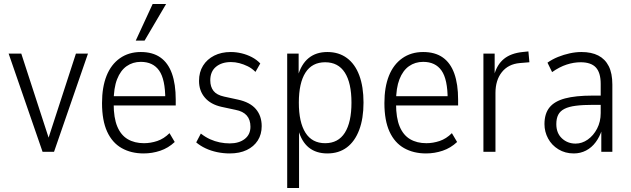

<svg xmlns="http://www.w3.org/2000/svg" viewBox="-20 -756 3143 956"><path d="M192 0 23 -489H86L232 -40H212L358 -489H418L249 0Z M695 8Q633 8 586 -18.5Q539 -45 513.5 -100.5Q488 -156 488 -243Q488 -322 510.5 -378.5Q533 -435 577 -466Q621 -497 681 -497Q740 -497 778.5 -470Q817 -443 836 -390Q855 -337 855 -260V-231H531V-277H818L803 -261Q803 -361 772.5 -404.5Q742 -448 681 -448Q641 -448 610.5 -426.5Q580 -405 563 -361.5Q546 -318 546 -250V-239Q546 -169 564 -126Q582 -83 616 -63Q650 -43 697 -43Q730 -43 763 -54Q796 -65 824 -93L850 -49Q818 -19 778 -5.5Q738 8 695 8ZM656 -554 740 -736H807L700 -554Z M1124 8Q1092 8 1061 1.5Q1030 -5 1003.5 -17.5Q977 -30 957 -47L980 -91Q1003 -73 1026.5 -62.5Q1050 -52 1074.5 -47Q1099 -42 1124 -42Q1170 -42 1198.5 -64Q1227 -86 1227 -125Q1227 -160 1208.5 -181Q1190 -202 1153 -209L1083 -224Q1029 -236 1000 -270Q971 -304 971 -353Q971 -397 991 -429Q1011 -461 1046.5 -479Q1082 -497 1129 -497Q1156 -497 1183 -490.5Q1210 -484 1234 -471.5Q1258 -459 1276 -440L1252 -398Q1234 -416 1213.5 -426Q1193 -436 1172 -441.5Q1151 -447 1130 -447Q1084 -447 1055.5 -423.5Q1027 -400 1027 -356Q1027 -324 1043 -303.5Q1059 -283 1096 -275L1165 -260Q1225 -247 1254 -213Q1283 -179 1283 -128Q1283 -87 1263.5 -56.5Q1244 -26 1208.5 -9Q1173 8 1124 8Z M1410 180V-489H1467V-377H1463Q1480 -437 1517 -467Q1554 -497 1610 -497Q1667 -497 1707.5 -467Q1748 -437 1769 -380.5Q1790 -324 1790 -245Q1790 -166 1768.5 -109Q1747 -52 1707 -22Q1667 8 1610 8Q1554 8 1517.5 -21.5Q1481 -51 1465 -111H1469V180ZM1599 -43Q1664 -43 1697 -95Q1730 -147 1730 -245Q1730 -343 1697 -394.5Q1664 -446 1599 -446Q1534 -446 1501 -394.5Q1468 -343 1468 -245Q1468 -147 1501 -95Q1534 -43 1599 -43Z M2101 8Q2039 8 1992 -18.5Q1945 -45 1919.5 -100.5Q1894 -156 1894 -243Q1894 -322 1916.5 -378.5Q1939 -435 1983 -466Q2027 -497 2087 -497Q2146 -497 2184.5 -470Q2223 -443 2242 -390Q2261 -337 2261 -260V-231H1937V-277H2224L2209 -261Q2209 -361 2178.5 -404.5Q2148 -448 2087 -448Q2047 -448 2016.5 -426.5Q1986 -405 1969 -361.5Q1952 -318 1952 -250V-239Q1952 -169 1970 -126Q1988 -83 2022 -63Q2056 -43 2103 -43Q2136 -43 2169 -54Q2202 -65 2230 -93L2256 -49Q2224 -19 2184 -5.5Q2144 8 2101 8Z M2387 0V-489H2443V-384H2441Q2455 -435 2489.5 -463Q2524 -491 2582 -497L2611 -500L2616 -446L2568 -442Q2511 -437 2479 -397Q2447 -357 2447 -293V0Z M2837 8Q2794 8 2760.5 -12.5Q2727 -33 2709 -66.5Q2691 -100 2691 -138Q2691 -190 2716 -221Q2741 -252 2793.5 -266Q2846 -280 2930 -280H2981V-234H2935Q2883 -234 2847.5 -229.5Q2812 -225 2790.5 -214Q2769 -203 2759.5 -184.5Q2750 -166 2750 -138Q2750 -93 2778 -67Q2806 -41 2846 -41Q2878 -41 2906.5 -61Q2935 -81 2953 -115.5Q2971 -150 2971 -193V-338Q2971 -394 2947 -420Q2923 -446 2871 -446Q2837 -446 2801.5 -434.5Q2766 -423 2729 -397L2706 -444Q2730 -461 2758.5 -472.5Q2787 -484 2817 -490.5Q2847 -497 2875 -497Q2925 -497 2959 -479.5Q2993 -462 3011 -426.5Q3029 -391 3029 -335V0H2974V-109H2977Q2966 -75 2946 -48Q2926 -21 2898 -6.5Q2870 8 2837 8Z"/></svg>

Font: Nunito Sans 10pt Condensed Light
Style: Regular
Weight: 300
Width: 3
Designer: Vernon Adams
Foundry: Vernon Adams
Version: Version 3.101;gftools[0.9.27]